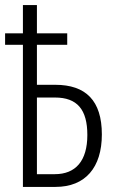

<svg xmlns="http://www.w3.org/2000/svg" viewBox="-20 -734 454 754"><path d="M125 -714H70V-603H0V-558H70V0H198C315 0 380 -76 380 -206C380 -339 317 -401 197 -401H125V-558H244V-603H125ZM196 -351C283 -351 323 -304 323 -204C323 -102 277 -50 195 -50H125V-351Z"/></svg>

Font: Noto Sans Display Condensed Light
Style: Regular
Weight: 300
Width: 3
Designer: Monotype Design Team
Foundry: Monotype Imaging Inc.
Version: Version 1.900